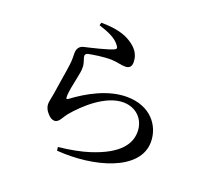

<svg xmlns="http://www.w3.org/2000/svg" viewBox="-137 -952 1275 1173"><g transform="rotate(20 500.0 -365.0)"><path d="M325 -762C387 -742 438 -721 464 -684C476 -670 475 -661 462 -655C425 -638 330 -616 283 -605C249 -599 239 -574 239 -549C239 -525 241 -505 236 -470C230 -422 213 -328 206 -276C201 -243 194 -221 194 -203C194 -184 203 -163 218 -147C234 -128 249 -119 265 -119C293 -119 305 -155 326 -182C392 -262 511 -369 623 -369C709 -369 766 -308 766 -229C766 -151 715 -71 537 -14C491 1 415 17 340 24L343 47C585 66 864 -11 864 -199C864 -304 787 -408 632 -408C509 -408 387 -339 299 -273C291 -268 286 -269 286 -280C285 -318 297 -364 305 -406C311 -440 318 -463 316 -490C315 -515 301 -541 301 -554C301 -563 306 -571 323 -574C348 -579 415 -590 466 -589C511 -587 527 -578 558 -578C586 -578 598 -593 598 -620C598 -668 574 -706 523 -737C485 -761 427 -780 330 -780Z"/></g></svg>

Font: Noto Serif HK SemiBold
Style: Regular
Weight: 600
Designer: Ryoko NISHIZUKA 西塚涼子 (kana & ideographs); Frank Grießhammer (Latin, Greek & Cyrillic); Wenlong ZHANG 张文龙 (bopomofo); San
Foundry: Adobe
Version: Version 2.001;hotconv 1.1.0;makeotfexe 2.6.0